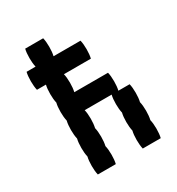

<svg xmlns="http://www.w3.org/2000/svg" viewBox="-141 -650 681 740"><g transform="rotate(-30 200.0 -280.0)"><path d="M364 -120Q364 -97 360 -80Q364 -64 364 -40Q364 -17 360 0H280Q276 -17 276 -40Q276 -64 280 -80Q276 -97 276 -120Q276 -144 280 -160Q276 -177 276 -200Q276 -224 280 -240H160Q164 -224 164 -200Q164 -177 160 -160Q164 -144 164 -120Q164 -97 160 -80Q164 -64 164 -40Q164 -17 160 0H80Q76 -17 76 -40Q76 -64 80 -80Q76 -97 76 -120Q76 -144 80 -160Q76 -177 76 -200Q76 -224 80 -240Q76 -257 76 -280Q76 -304 80 -320Q76 -337 76 -360Q76 -384 80 -400H40Q36 -417 36 -440Q36 -464 40 -480H80Q76 -497 76 -520Q76 -544 80 -560H160Q164 -544 164 -520Q164 -497 160 -480H280Q284 -464 284 -440Q284 -417 280 -400H160Q164 -384 164 -360Q164 -337 160 -320H310Q314 -304 314 -280Q314 -257 310 -240H360Q364 -224 364 -200Q364 -177 360 -160Q364 -144 364 -120Z"/></g></svg>

Font: VT323
Style: Regular
Weight: 400
Monospace: yes
Designer: Peter Hull
Version: Version 2.000